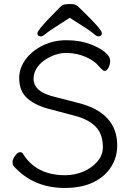

<svg xmlns="http://www.w3.org/2000/svg" viewBox="-20 -912 657 950"><path d="M300 18Q144 18 47 -91Q42 -96 42 -110Q42 -124 55 -141.5Q68 -159 78.5 -159Q89 -159 93 -152Q159 -45 302 -45Q351 -45 393.5 -63.5Q436 -82 462.5 -113.5Q489 -145 489 -184Q489 -248 454 -284.5Q419 -321 351 -339L234 -370Q161 -387 118 -423Q75 -459 75 -526Q75 -574 106 -617Q137 -660 191 -686.5Q245 -713 307.5 -713Q370 -713 418 -696.5Q466 -680 495.5 -657Q525 -634 525 -612Q525 -590 516 -575.5Q507 -561 499.5 -561Q492 -561 485 -568L473 -580Q439 -623 370 -642Q340 -650 304.5 -650Q269 -650 230 -631.5Q191 -613 168.5 -584.5Q146 -556 146 -523Q146 -490 172.5 -467Q199 -444 261 -430L370 -402Q560 -353 560 -192Q560 -134 529.5 -86Q499 -38 441.5 -10Q384 18 300 18ZM183 -732Q165 -732 165 -747.5Q165 -763 246 -845Q266 -866 277.5 -877Q289 -888 299.5 -890Q310 -892 332 -892Q354 -892 366 -880Q378 -868 398 -849Q484 -765 484 -748.5Q484 -732 466 -732Q458 -732 440.5 -747.5Q423 -763 325 -824Q224 -760 207.5 -746Q191 -732 183 -732Z"/></svg>

Font: LXGW WenKai TC
Style: Regular
Weight: 400
Designer: LXGW / Fontworks Inc.
Foundry: LXGW / Fontworks Inc.
Version: Version 1.330